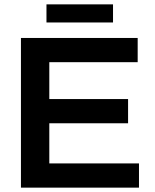

<svg xmlns="http://www.w3.org/2000/svg" viewBox="-20 -860 712 880"><path d="M76 0V-686H611V-575H206V-406H567V-295H206V-111H617V0ZM193 -757V-840H498V-757Z"/></svg>

Font: Archivo Variable SemiBold
Style: Regular
Weight: 600
Designer: Hector Gatti
Foundry: Omnibus-Type
Version: Version 2.001